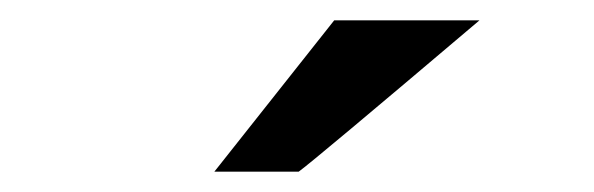

<svg xmlns="http://www.w3.org/2000/svg" viewBox="-20 -698 585 189"><path d="M191 -529 309 -678H452Q288 -539 274 -529Z"/></svg>

Font: Coval
Style: ExtraBold
Weight: 800
Foundry: Context Ltd
Version: Version 001.000